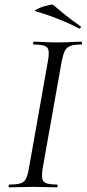

<svg xmlns="http://www.w3.org/2000/svg" viewBox="-20 -804 372 824"><path d="M20 0Q17 0 17 -6Q17 -12 20 -12Q51 -12 67.5 -17Q84 -22 91.5 -37Q99 -52 104 -81L186 -544Q194 -587 182.5 -600Q171 -613 125 -613Q122 -613 122 -619Q122 -625 125 -625Q146 -625 171.5 -623.5Q197 -622 226 -622Q258 -622 284 -623.5Q310 -625 330 -625Q332 -625 332 -619Q332 -613 330 -613Q299 -613 282.5 -607Q266 -601 258.5 -586Q251 -571 245 -542L163 -81Q156 -38 167 -25Q178 -12 225 -12Q227 -12 227 -6Q227 0 225 0Q204 0 178.5 -1Q153 -2 122 -2Q93 -2 67 -1Q41 0 20 0ZM319 -682Q290 -697 261 -709.5Q232 -722 201 -733.5Q170 -745 132 -756Q126 -757 131.5 -760.5Q137 -764 148 -769Q159 -774 171.5 -777.5Q184 -781 194 -783Q204 -785 207 -784Q235 -760 262.5 -738Q290 -716 326 -691Q329 -690 326 -685Q323 -680 319 -682Z"/></svg>

Font: Cormorant
Style: Italic
Weight: 400
Italic angle: -10°
Designer: Christian Thalmann (Catharsis Fonts)
Foundry: Catharsis Fonts
Version: Version 4.000